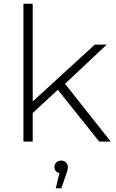

<svg xmlns="http://www.w3.org/2000/svg" viewBox="-20 -762 623 1033"><path d="M106 0V-742H156V-216L490 -522H554L330 -311L576 0H514L291 -279L156 -154V0ZM280 251 300 169Q273 163 273 136Q273 122 283 112Q293 102 309 102Q326 102 335.5 112.5Q345 123 345 136Q345 153 336 176L310 251Z"/></svg>

Font: Montserrat Light
Style: Regular
Weight: 300
Designer: Julieta Ulanovsky
Foundry: Julieta Ulanovsky
Version: Version 9.000; ttfautohint (v1.8.4.7-5d5b)